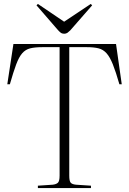

<svg xmlns="http://www.w3.org/2000/svg" viewBox="-20 -953 654 973"><path d="M172 0V-12L247 -17Q265 -19 273.5 -27Q282 -35 282 -63V-714H195Q157 -714 133 -708Q109 -702 92.5 -683Q76 -664 62 -626.5Q48 -589 30 -526H17L48 -730H568L597 -526H585Q567 -589 552 -626.5Q537 -664 520 -683Q503 -702 479.5 -708Q456 -714 420 -714H331V-63Q331 -36 338 -27.5Q345 -19 365 -17L441 -12V0ZM305 -782Q295 -782 287.5 -787.5Q280 -793 269 -806L165 -926L172 -933L305 -843L440 -933L447 -926L336 -799Q329 -792 322 -787Q315 -782 305 -782Z"/></svg>

Font: Literata 72pt ExtraLight
Style: Regular
Weight: 200
Designer: Latin by Veronika Burian and Jose Scaglione. Greek by Irene Vlachou. Cyrillic by Vera Evstafieva.
Foundry: TypeTogether
Version: Version 3.002